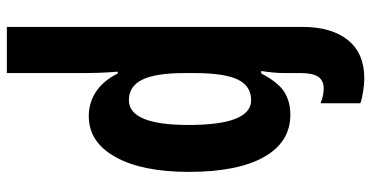

<svg xmlns="http://www.w3.org/2000/svg" viewBox="-272 -532 1045 540"><g transform="rotate(90 250.0 -262.5)"><path d="M201.2 -765.1Q216.8 -765.1 238.3 -761.7Q259.8 -758.3 271 -753.9V-642.1Q248.5 -650.9 230 -650.9Q207 -650.9 196.5 -635.5Q186 -620.1 186 -585V-541Q186 -512.7 180.2 -475.1H187Q211.9 -522.9 239 -540Q266.1 -557.1 303.2 -557.1Q380.4 -557.1 422.1 -482.9Q463.9 -408.7 463.9 -272Q463.9 -140.1 422.1 -65.2Q380.4 9.8 307.1 9.8Q269.5 9.8 238.8 -10.3Q208 -30.3 187 -71.8H182.1Q184.6 -40.5 185.3 -17.3Q186 5.9 186 21V240.2H56.2V-590.8Q56.2 -672.9 93.3 -719Q130.4 -765.1 201.2 -765.1ZM262.2 -446.8Q222.2 -446.8 204.1 -408.9Q186 -371.1 186 -287.1V-259.8Q186 -178.2 204.6 -140.6Q223.1 -103 262.2 -103Q332 -103 332 -271Q332 -446.8 262.2 -446.8Z"/></g></svg>

Font: Open Sans Condensed
Style: Bold
Weight: 700
Width: 3
Designer: Monotype Design Team
Foundry: Monotype Imaging Inc.
Version: Version 3.003; ttfautohint (v1.8.4)